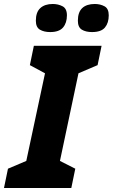

<svg xmlns="http://www.w3.org/2000/svg" viewBox="-52 -944 566 964"><path d="M-32 0 -12 -97 80 -136 174 -576 98 -617 118 -714H458L438 -617L342 -576L249 -136L326 -97L306 0ZM410 -783Q379 -783 359 -795Q339 -807 339 -840Q339 -883 361 -903.5Q383 -924 424 -924Q451 -924 472.5 -912.5Q494 -901 494 -867Q494 -829 475 -806Q456 -783 410 -783ZM200 -783Q169 -783 148.5 -795Q128 -807 128 -840Q128 -883 150.5 -903.5Q173 -924 213 -924Q240 -924 262 -912.5Q284 -901 284 -867Q284 -829 264.5 -806Q245 -783 200 -783Z"/></svg>

Font: Noto Sans ExtraBold
Style: Italic
Weight: 800
Italic angle: -12°
Designer: Monotype Design Team
Foundry: Monotype Imaging Inc.
Version: Version 2.013; ttfautohint (v1.8.4.7-5d5b)